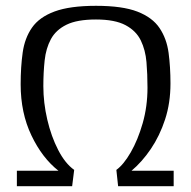

<svg xmlns="http://www.w3.org/2000/svg" viewBox="-20 -640 655 660"><path d="M38 -53H181Q125 -97 88 -174.5Q51 -252 51 -350Q51 -410 58 -459.5Q65 -509 90 -545Q115 -581 167.5 -600.5Q220 -620 310 -620Q401 -620 452.5 -600Q504 -580 528.5 -543.5Q553 -507 559.5 -458.5Q566 -410 566 -353Q566 -286 547.5 -229.5Q529 -173 498.5 -128Q468 -83 432 -53H577V0H386L380 -56Q405 -74 429.5 -116.5Q454 -159 470.5 -216.5Q487 -274 487 -339Q487 -385 483.5 -426.5Q480 -468 464 -501Q448 -534 411.5 -553.5Q375 -573 310 -573Q245 -573 208.5 -555Q172 -537 155 -505.5Q138 -474 133.5 -432.5Q129 -391 129 -344Q129 -287 142.5 -229Q156 -171 180 -124.5Q204 -78 235 -56L228 0H38Z"/></svg>

Font: Smooch Sans Medium
Style: Regular
Weight: 500
Designer: Robert E. Leuschke
Foundry: Robert E. Leuschke
Version: Version 1.010; ttfautohint (v1.8.3)